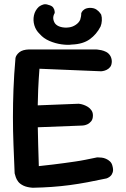

<svg xmlns="http://www.w3.org/2000/svg" viewBox="-20 -887 593 905"><path d="M134 -2Q107 -4 90.5 -12Q74 -20 66 -30.5Q58 -41 54.5 -51.5Q51 -62 49 -70Q46 -142 43.5 -206.5Q41 -271 41 -334.5Q41 -398 43.5 -466Q46 -534 53 -614Q56 -628 71 -640.5Q86 -653 117 -654H431Q431 -654 438.5 -653.5Q446 -653 457.5 -650.5Q469 -648 480 -642.5Q491 -637 498.5 -626Q506 -615 507 -599Q507 -581 499.5 -571.5Q492 -562 482 -557.5Q472 -553 464.5 -552Q457 -551 457 -551L166 -563Q162 -511 160 -465.5Q158 -420 157.5 -378Q157 -336 158 -293.5Q159 -251 160 -204.5Q161 -158 163 -104Q200 -108 229.5 -111.5Q259 -115 284 -118.5Q309 -122 333.5 -125.5Q358 -129 383 -134Q408 -139 437 -145Q437 -145 443.5 -145Q450 -145 459.5 -144Q469 -143 479.5 -138.5Q490 -134 498.5 -126Q507 -118 510 -105Q515 -87 511.5 -75.5Q508 -64 501 -57.5Q494 -51 488 -48.5Q482 -46 482 -46Q435 -36 392.5 -28Q350 -20 308.5 -14.5Q267 -9 224.5 -6Q182 -3 134 -2ZM78 -284 72 -387 351 -398Q351 -398 358 -397Q365 -396 375 -392.5Q385 -389 394.5 -383Q404 -377 411 -367Q418 -357 418 -343Q418 -325 409.5 -315Q401 -305 390.5 -300.5Q380 -296 371.5 -295.5Q363 -295 363 -295ZM319 -677Q299 -674 270 -678Q241 -682 213 -694Q185 -706 167 -727Q149 -744 142 -767.5Q135 -791 140 -814.5Q145 -838 163 -855Q163 -855 169 -859Q175 -863 185 -866Q195 -869 208 -864Q225 -860 231 -851Q237 -842 237.5 -834Q238 -826 238 -826Q230 -812 231 -800Q232 -788 239 -777Q248 -765 266.5 -760Q285 -755 306 -758Q322 -760 337 -770Q352 -780 358 -794Q360 -800 361.5 -808Q363 -816 363 -825Q363 -825 366 -831Q369 -837 378 -843Q387 -849 403 -850Q423 -850 434.5 -842Q446 -834 451.5 -826Q457 -818 457 -818Q461 -805 460 -789.5Q459 -774 454 -762Q435 -725 403 -702Q371 -679 319 -677Z"/></svg>

Font: Sour Gummy Medium
Style: Regular
Weight: 500
Designer: Stefie Justprince
Foundry: Eifetstype
Version: Version 1.000